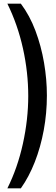

<svg xmlns="http://www.w3.org/2000/svg" viewBox="-20 -820 304 1040"><path d="M234 -303Q234 -390 218.5 -480.5Q203 -571 172 -653.5Q141 -736 93 -800H20Q76 -686 104.5 -557Q133 -428 133 -300Q133 -173 104 -41.5Q75 90 20 200H93Q137 138 168.5 57.5Q200 -23 217 -115Q234 -207 234 -303Z"/></svg>

Font: Big Shoulders Text SemiBold
Style: Regular
Weight: 600
Designer: Patric King
Foundry: XO Type Co
Version: Version 1.000; ttfautohint (v1.8.2)